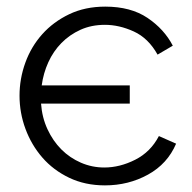

<svg xmlns="http://www.w3.org/2000/svg" viewBox="-20 -551 581 580"><path d="M297 9Q237 9 189 -14Q141 -37 108 -75Q75 -113 57 -161.5Q39 -210 39 -262Q39 -313 56.5 -361.5Q74 -410 107.5 -447.5Q141 -485 189 -508Q237 -531 298 -531Q375 -531 425.5 -497Q476 -463 502 -413L456 -386Q428 -436 384 -456Q340 -476 297 -476Q256 -476 223 -461Q190 -446 165.5 -421Q141 -396 126 -363Q111 -330 106 -293H372V-238H104Q107 -196 123.5 -160.5Q140 -125 165.5 -99.5Q191 -74 224.5 -59.5Q258 -45 295 -45Q342 -45 388.5 -68.5Q435 -92 460 -140L512 -117Q486 -56 427 -23.5Q368 9 297 9Z"/></svg>

Font: Oxford Sans
Style: Regular
Weight: 400
Designer: Matt McInerney, Pablo Impallari, Rodrigo Fuenzalida
Foundry: Matt McInerney, Pablo Impallari, Rodrigo Fuenzalida
Version: Version 3.000g; ttfautohint (v1.5) -l 8 -r 28 -G 28 -x 14 -D